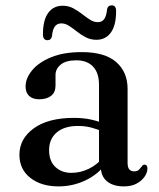

<svg xmlns="http://www.w3.org/2000/svg" viewBox="-20 -670 582 702"><path d="M348.5 -61.5V-71.5L342 -74.5V-360Q342 -403.5 320.2 -426.5Q298.5 -449.5 259 -449.5Q221 -449.5 202 -433.8Q183 -418 183 -396V-357Q183 -332.5 167 -319.8Q151 -307 123.5 -307Q99 -307 86.2 -319.5Q73.5 -332 73.5 -353.5Q73.5 -384 97.5 -413Q121.5 -442 167.2 -460.8Q213 -479.5 278.5 -479.5Q363.5 -479.5 405 -443Q446.5 -406.5 446.5 -345V-74.5Q446.5 -58 452.8 -50.8Q459 -43.5 470 -43.5Q482 -43.5 487.5 -49Q493 -54.5 497 -60Q499.5 -63.5 502 -65.8Q504.5 -68 508.5 -68Q514 -68 516.5 -64.2Q519 -60.5 519 -54Q519 -39.5 509 -24.5Q499 -9.5 480 1Q461 11.5 433 11.5Q393.5 11.5 371 -7.2Q348.5 -26 348.5 -61.5ZM51 -104Q51 -163 103.8 -201Q156.5 -239 250.5 -239Q284.5 -239 313 -232.8Q341.5 -226.5 363 -216.5L355 -189.5Q334.5 -198 312.8 -203.8Q291 -209.5 265 -209.5Q215.5 -209.5 187.5 -185.8Q159.5 -162 159.5 -121Q159.5 -81 182.5 -59.5Q205.5 -38 241 -38Q274 -38 305 -53Q336 -68 358 -96L368.5 -73Q339 -32.5 292.5 -10.5Q246 11.5 194 11.5Q130.5 11.5 90.8 -19.8Q51 -51 51 -104ZM332.5 -524.5Q311.5 -524.5 294 -533.5Q276.5 -542.5 261.5 -554.5Q246.5 -566.5 232.5 -575.5Q218.5 -584.5 204.5 -584.5Q188.5 -584.5 180.2 -572.8Q172 -561 170 -537.5Q167 -523 153.5 -523Q137 -523 137 -544.5Q137 -596.5 156.2 -622.8Q175.5 -649 209 -649Q230.5 -649 247.8 -639.8Q265 -630.5 280 -618.8Q295 -607 309 -598Q323 -589 337.5 -589Q353.5 -589 361.5 -601Q369.5 -613 371.5 -636.5Q374.5 -650.5 388.5 -650.5Q404.5 -650.5 404.5 -629.5Q404.5 -577 385.2 -550.8Q366 -524.5 332.5 -524.5Z"/></svg>

Font: Fraunces Wonky
Style: Regular
Weight: 400
Version: Version 1.000;[b76b70a41]